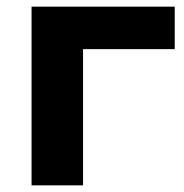

<svg xmlns="http://www.w3.org/2000/svg" viewBox="-20 -558 554 578"><path d="M75 0V-538H506V-410H195L230 -444V0Z"/></svg>

Font: MOST Montserrat
Style: Bold
Weight: 700
Designer: Julieta Ulanovsky
Foundry: Julieta Ulanovsky
Version: Version 8.000;March 11, 2024;FontCreator 15.0.0.2926 64-bit